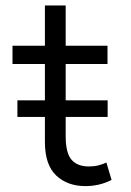

<svg xmlns="http://www.w3.org/2000/svg" viewBox="-20 -648 466 684"><path d="M284.5 15Q220 15 180 -23Q140 -61 140 -142V-420H24.5V-485H140V-628.5H214V-485H363V-420H214V-163Q214 -103 234.8 -79Q255.5 -55 297 -55Q315.5 -55 331 -59Q346.5 -63 359 -69L377.5 -7Q334.5 15 284.5 15ZM42 -231.5V-290.5H363.5V-231.5Z"/></svg>

Font: Geologica ExtraLight
Style: Regular
Weight: 200
Designer: Sindre Bremnes, Frode Helland
Foundry: Monokrom Skriftforlag AS
Version: Version 1.010; ttfautohint (v1.8.4.7-5d5b);gftools[0.9.28]